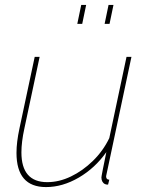

<svg xmlns="http://www.w3.org/2000/svg" viewBox="-20 -750 591 780"><path d="M167 10Q47 10 47 -129Q47 -151 50 -175.5Q53 -200 59 -228L121 -519H141L79 -228Q67 -173 67 -131Q67 -10 172 -10Q220 -10 268 -33Q316 -56 357.5 -96.5Q399 -137 424 -189L494 -519H514L418 -67Q416 -56 413.5 -46Q411 -36 411 -34Q411 -20 424 -20L419 0Q415 0 412 -0.5Q409 -1 407 -2Q400 -5 396 -12Q392 -19 392 -29Q392 -31 393 -36.5Q394 -42 398 -63Q402 -84 412 -132Q366 -67 300 -28.5Q234 10 167 10ZM294 -653 310 -730H330L314 -653ZM405 -653 421 -730H441L425 -653Z"/></svg>

Font: Raleway Thin Thin
Style: Italic
Weight: 250
Italic angle: -12°
Version: Version 4.026